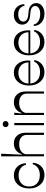

<svg xmlns="http://www.w3.org/2000/svg" viewBox="1260 -2050 798 3358"><g transform="rotate(-90 1659.0 -371.0)"><path d="M276.9 7.8Q172.4 7.8 107.2 -66.7Q42 -141.1 42 -259.8Q42 -379.4 106 -453.6Q169.9 -527.8 272.9 -527.8Q362.3 -527.8 421.1 -469.5Q480 -411.1 482.9 -316.9L456.1 -314.9Q443.8 -374.5 394 -409.7Q344.2 -444.8 271 -444.8Q181.2 -444.8 128.7 -395Q76.2 -345.2 76.2 -259.8Q76.2 -173.3 129.9 -123.3Q183.6 -73.2 275.9 -73.2Q348.6 -73.2 399.7 -106.9Q450.7 -140.6 465.8 -199.2L492.2 -194.8Q484.9 -103 426.3 -47.6Q367.7 7.8 276.9 7.8Z M603.5 0V-750H649.9L632.8 -391.1H644.5Q661.1 -454.1 711.2 -491Q761.2 -527.8 829.6 -527.8Q915 -527.8 965.8 -471.7Q1016.6 -415.5 1016.6 -321.8V0H978.5V-303.2Q978.5 -363.8 934.8 -399.4Q891.1 -435.1 816.9 -435.1Q748.5 -435.1 700.7 -405.3Q652.8 -375.5 641.6 -325.2V0Z M1148.4 0V-520H1186.5V0ZM1205.6 -635.3Q1190.4 -621.1 1167.5 -621.1Q1144.5 -621.1 1129.6 -635.3Q1114.7 -649.4 1114.7 -671.9Q1114.7 -694.3 1129.6 -708.7Q1144.5 -723.1 1167.5 -723.1Q1190.4 -723.1 1205.6 -708.7Q1220.7 -694.3 1220.7 -671.9Q1220.7 -649.4 1205.6 -635.3Z M1326.2 0V-520H1368.2L1352.5 -395H1364.3Q1382.3 -456.5 1432.1 -492.2Q1481.9 -527.8 1550.3 -527.8Q1635.7 -527.8 1687 -471.4Q1738.3 -415 1738.3 -321.8V0H1701.2V-303.2Q1701.2 -363.8 1657.2 -399.4Q1613.3 -435.1 1539.6 -435.1Q1471.2 -435.1 1423.3 -405Q1375.5 -375 1364.3 -325.2V0Z M2076.2 7.8Q1972.7 7.8 1907.5 -67.1Q1842.3 -142.1 1842.3 -262.2Q1842.3 -380.4 1904.3 -454.1Q1966.3 -527.8 2066.4 -527.8Q2171.4 -527.8 2230.2 -447.5Q2289.1 -367.2 2278.3 -240.2H1877.4Q1883.3 -161.6 1937 -115.7Q1990.7 -69.8 2078.1 -69.8Q2145.5 -69.8 2194.6 -98.4Q2243.7 -127 2260.3 -174.8L2286.1 -170.9Q2276.9 -91.3 2218.5 -41.7Q2160.2 7.8 2076.2 7.8ZM1876.5 -272H2246.1Q2244.6 -352.5 2195.1 -400.4Q2145.5 -448.2 2063.5 -448.2Q1981 -448.2 1930.7 -400.6Q1880.4 -353 1876.5 -272Z M2604 7.8Q2500.5 7.8 2435.3 -67.1Q2370.1 -142.1 2370.1 -262.2Q2370.1 -380.4 2432.1 -454.1Q2494.1 -527.8 2594.2 -527.8Q2699.2 -527.8 2758.1 -447.5Q2816.9 -367.2 2806.2 -240.2H2405.3Q2411.1 -161.6 2464.8 -115.7Q2518.6 -69.8 2606 -69.8Q2673.3 -69.8 2722.4 -98.4Q2771.5 -127 2788.1 -174.8L2814 -170.9Q2804.7 -91.3 2746.3 -41.7Q2688 7.8 2604 7.8ZM2404.3 -272H2773.9Q2772.5 -352.5 2722.9 -400.4Q2673.3 -448.2 2591.3 -448.2Q2508.8 -448.2 2458.5 -400.6Q2408.2 -353 2404.3 -272Z M3098.1 7.8Q3004.9 7.8 2945.3 -44.2Q2885.7 -96.2 2883.8 -179.2L2909.2 -181.2Q2918.5 -128.9 2968.3 -97.9Q3018.1 -66.9 3093.8 -66.9Q3158.2 -66.9 3195.6 -90.6Q3232.9 -114.3 3232.9 -154.8Q3232.9 -188.5 3206.3 -210.2Q3179.7 -231.9 3130.9 -236.8L3049.8 -245.1Q2985.8 -252 2946.8 -288.3Q2907.7 -324.7 2907.7 -382.8Q2907.7 -446.3 2955.6 -487.1Q3003.4 -527.8 3078.1 -527.8Q3159.7 -527.8 3211.2 -477.1Q3262.7 -426.3 3265.1 -345.2L3235.8 -341.8Q3229 -391.6 3189.5 -421.4Q3149.9 -451.2 3088.9 -451.2Q3029.8 -451.2 2995.4 -427.5Q2960.9 -403.8 2960.9 -363.8Q2960.9 -327.1 2988.8 -304.7Q3016.6 -282.2 3066.9 -276.9L3145 -269Q3208.5 -262.7 3246.3 -226.3Q3284.2 -189.9 3284.2 -137.2Q3284.2 -73.2 3232.2 -32.7Q3180.2 7.8 3098.1 7.8Z"/></g></svg>

Font: Ribes
Style: Regular
Weight: 400
Designer: Luigi Gorlero
Foundry: Collletttivo
Version: Version 2.100;Glyphs 3.2 (3217)